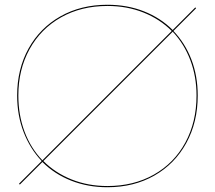

<svg xmlns="http://www.w3.org/2000/svg" viewBox="-20 -779 902 806"><path d="M810 -378Q810 -266 762 -178.5Q714 -91 628 -42Q542 7 431 7Q349 7 279 -20.5Q209 -48 158 -99L63 -4L60 -8L155 -103Q106 -155 79 -225Q52 -295 52 -378Q52 -489 100 -575.5Q148 -662 234 -710.5Q320 -759 431 -759Q514 -759 584 -731.5Q654 -704 705 -653L800 -748L803 -744L708 -649Q757 -598 783.5 -529Q810 -460 810 -378ZM158 -106 701 -649Q651 -699 582 -726.5Q513 -754 431 -754Q321 -754 236 -706Q151 -658 104 -572.5Q57 -487 57 -378Q57 -296 83 -226.5Q109 -157 158 -106ZM805 -378Q805 -458 779 -526.5Q753 -595 705 -646L162 -103Q212 -53 281 -25.5Q350 2 431 2Q541 2 626 -46Q711 -94 758 -180.5Q805 -267 805 -378Z"/></svg>

Font: Hepta Slab Hairline
Style: Regular
Weight: 400
Designer: Michael LaGattuta
Foundry: Michael LaGattuta
Version: Version 1.100; ttfautohint (v1.8) -l 8 -r 50 -G 200 -x 14 -D